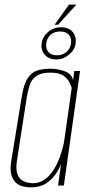

<svg xmlns="http://www.w3.org/2000/svg" viewBox="-20 -802 390 830"><path d="M113 8Q104 8 87 5.5Q70 3 54.5 -7.5Q39 -18 30.5 -41.5Q22 -65 29 -108L74 -384Q83 -441 101.5 -466.5Q120 -492 145 -498.5Q170 -505 198 -505Q228 -505 258.5 -494.5Q289 -484 296 -455L301 -495H326L256 0H231L244 -93Q236 -72 220 -48.5Q204 -25 178 -8.5Q152 8 113 8ZM122 -10Q151 -10 173 -26Q195 -42 210.5 -66Q226 -90 236 -116.5Q246 -143 251.5 -164.5Q257 -186 258 -196L290 -422Q288 -429 281 -444.5Q274 -460 255.5 -474Q237 -488 197 -488Q157 -488 136.5 -473Q116 -458 108 -433Q100 -408 95 -377L53 -106Q48 -72 54.5 -52Q61 -32 74 -23.5Q87 -15 100.5 -12.5Q114 -10 122 -10ZM223 -545Q191 -545 173.5 -565.5Q156 -586 160 -614Q164 -643 187.5 -663.5Q211 -684 243 -684Q278 -684 294.5 -663.5Q311 -643 307 -614Q303 -586 278 -565.5Q253 -545 223 -545ZM226 -563Q251 -563 267.5 -577.5Q284 -592 287 -614Q290 -638 277.5 -652Q265 -666 240 -666Q215 -666 199 -652Q183 -638 180 -614Q177 -592 189 -577.5Q201 -563 226 -563ZM216 -695 278 -782H310L231 -695Z"/></svg>

Font: Alumni Sans Thin
Style: Italic
Weight: 100
Italic angle: -8°
Designer: Robert E. Leuschke
Foundry: Robert E. Leuschke
Version: Version 1.016